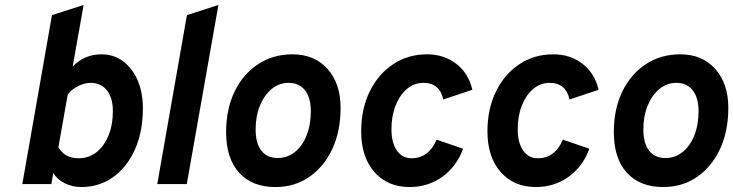

<svg xmlns="http://www.w3.org/2000/svg" viewBox="-20 -742 2956 774"><path d="M307 12Q271 12 240 -3.8Q209 -19.5 195 -45L187 0H70L189.5 -681L317 -722L273 -473.5Q320 -523 389.5 -523Q438.5 -523 476 -495.2Q513.5 -467.5 534.8 -418.5Q556 -369.5 556 -305Q556 -211.5 524.2 -140Q492.5 -68.5 436.5 -28.2Q380.5 12 307 12ZM297 -104Q337.5 -104 368.5 -128.2Q399.5 -152.5 417.2 -195.2Q435 -238 435 -294Q435 -347.5 411 -377.8Q387 -408 345.5 -408Q321 -408 294.2 -394.5Q267.5 -381 253 -361L215.5 -149Q240 -104 297 -104Z M614 0 733.5 -681 860.5 -722 733 0Z M1090.5 12Q996 12 943.8 -46Q891.5 -104 891.5 -209.5Q891.5 -302 925.5 -372.5Q959.5 -443 1020 -483Q1080.5 -523 1159.5 -523Q1247.5 -523 1300.2 -464.2Q1353 -405.5 1353 -307Q1353 -213 1319.5 -141.2Q1286 -69.5 1226.8 -28.8Q1167.5 12 1090.5 12ZM1099.5 -105Q1138.5 -105 1168.8 -129.2Q1199 -153.5 1216 -196.2Q1233 -239 1233 -294Q1233 -348 1209.5 -378Q1186 -408 1143.5 -408Q1105.5 -408 1075.5 -383.5Q1045.5 -359 1028 -316.5Q1010.5 -274 1010.5 -220Q1010.5 -164.5 1033.5 -134.8Q1056.5 -105 1099.5 -105Z M1631.5 12Q1542 12 1489 -48.8Q1436 -109.5 1436 -212Q1436 -302.5 1470.2 -372.8Q1504.5 -443 1564.5 -483Q1624.5 -523 1701.5 -523Q1770.5 -523 1820 -484.2Q1869.5 -445.5 1884 -380L1767 -341Q1752.5 -408 1686.5 -408Q1649.5 -408 1620.5 -383.5Q1591.5 -359 1574.8 -316.8Q1558 -274.5 1558 -221Q1558 -167 1579.8 -135.5Q1601.5 -104 1639 -104Q1708 -104 1740 -179L1847 -142.5Q1820.5 -70.5 1763 -29.2Q1705.5 12 1631.5 12Z M2140.5 12Q2051 12 1998 -48.8Q1945 -109.5 1945 -212Q1945 -302.5 1979.2 -372.8Q2013.5 -443 2073.5 -483Q2133.5 -523 2210.5 -523Q2279.5 -523 2329 -484.2Q2378.5 -445.5 2393 -380L2276 -341Q2261.5 -408 2195.5 -408Q2158.5 -408 2129.5 -383.5Q2100.5 -359 2083.8 -316.8Q2067 -274.5 2067 -221Q2067 -167 2088.8 -135.5Q2110.5 -104 2148 -104Q2217 -104 2249 -179L2356 -142.5Q2329.5 -70.5 2272 -29.2Q2214.5 12 2140.5 12Z M2653.5 12Q2559 12 2506.8 -46Q2454.5 -104 2454.5 -209.5Q2454.5 -302 2488.5 -372.5Q2522.5 -443 2583 -483Q2643.5 -523 2722.5 -523Q2810.5 -523 2863.2 -464.2Q2916 -405.5 2916 -307Q2916 -213 2882.5 -141.2Q2849 -69.5 2789.8 -28.8Q2730.5 12 2653.5 12ZM2662.5 -105Q2701.5 -105 2731.8 -129.2Q2762 -153.5 2779 -196.2Q2796 -239 2796 -294Q2796 -348 2772.5 -378Q2749 -408 2706.5 -408Q2668.5 -408 2638.5 -383.5Q2608.5 -359 2591 -316.5Q2573.5 -274 2573.5 -220Q2573.5 -164.5 2596.5 -134.8Q2619.5 -105 2662.5 -105Z"/></svg>

Font: Overpass
Style: Bold Italic
Weight: 700
Italic angle: -10°
Designer: Delve Withrington, Dave Bailey, Thomas Jockin
Foundry: Delve Fonts LLC
Version: Version 4.000; ttfautohint (v1.8.3)